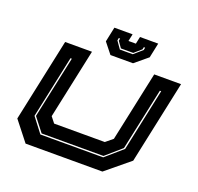

<svg xmlns="http://www.w3.org/2000/svg" viewBox="-121 -821 979 951"><g transform="rotate(20 368.0 -345.0)"><path d="M108 0 27 -103 120 -540H261.5L183 -172L207 -141.5H474L511 -172L589.5 -540H731L638 -103L513 0ZM161.5 -67.5H492.5L580.5 -144L650.5 -473.5H643.5L573.5 -146L491.5 -74.5H165.5L109.5 -146.5L179.5 -473.5H172.5L102.5 -144.5ZM353 -556 308.5 -612 325 -690H421L413 -652H452L460 -690H556L539.5 -612L472 -556ZM387.5 -597.5H455.5L499.5 -636L502 -649H495L492.5 -637L455.5 -604.5H390.5L367.5 -637L370 -649H363L360.5 -636Z"/></g></svg>

Font: Tourney Expanded ExtraBold
Style: Italic
Weight: 800
Width: 7
Italic angle: -12°
Designer: Tyler Finck
Foundry: Etcetera Type Co
Version: Version 1.010; ttfautohint (v1.8.3)